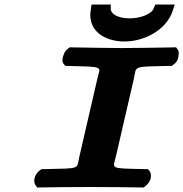

<svg xmlns="http://www.w3.org/2000/svg" viewBox="-20 -825 808 847"><path d="M570.3 -476.9C583.7 -535.2 559.7 -530.5 728.2 -534.2L738.2 -534.4L746.7 -540.9C766.3 -555.8 767.1 -573.8 768 -585.1C768.6 -591.3 769.9 -599.8 762.4 -608.7L756.6 -616.2L745.9 -616C690.6 -615 572.4 -613 520.6 -613C471.7 -613 353.8 -615 297.9 -616L287.3 -616.2L278 -608.7C266.3 -599.8 263.8 -591.3 261.5 -585.1C257.2 -573.8 249.7 -555.8 262.4 -540.9L267.9 -534.5L277.6 -534.2C443.5 -529.5 422.7 -534.8 409.3 -476.9L330.6 -136.2C317 -77 341.4 -82.6 172.7 -78.9L162.7 -78.6L154.1 -72.1C131.5 -54.9 124 -22.5 138.7 -5.3L144.5 2.2L155.2 2C210.4 1 292.7 0 380.2 0C467.3 0 547.3 1 603.2 2L613.8 2.2L623.1 -5.3C645.7 -22.5 653.2 -54.9 638.5 -72.1L633 -78.6L623.1 -78.9C458.4 -82.6 478.2 -78.4 491.6 -136.2ZM750.9 -805H665.2L656.3 -784.4C648.4 -766.1 604.6 -744 553.1 -744C497.8 -744 468.6 -764.9 468.6 -785L468.6 -805H383.9L379.9 -778.2C367 -692.8 436.6 -642 529.6 -642C614.5 -642 713.7 -690.8 742.1 -777.9Z"/></svg>

Font: Linux Libertine Mono O 
Style: Mono Bold Oblique
Weight: 400
Italic angle: -13°
Designer: Philipp H. Poll
Foundry: Philipp H. Poll
Version: Version 5.1.7